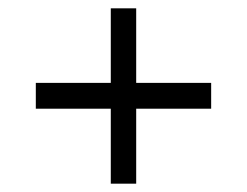

<svg xmlns="http://www.w3.org/2000/svg" viewBox="-20 -580 592 461"><path d="M66 -381H487V-319H66ZM246 -560H307V-139H246Z"/></svg>

Font: Pathway Extreme 72pt Medium
Style: Regular
Weight: 500
Designer: Eduardo Rodriguez Tunni
Foundry: Eduardo Rodriguez Tunni
Version: Version 1.001;gftools[0.9.26]